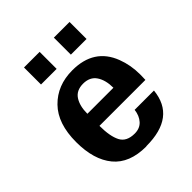

<svg xmlns="http://www.w3.org/2000/svg" viewBox="-196 -817 955 955"><g transform="rotate(-45 281.5 -339.0)"><path d="M449.2 -573.2H338.9V-692.9H449.2ZM238.8 -573.2H128.9V-692.9H238.8ZM283.2 14.2 280.8 15.1Q163.6 15.1 106.7 -54Q49.8 -123 49.8 -247.1Q49.8 -377 116.2 -444.8Q183.1 -513.2 289.1 -513.2Q441.4 -513.2 491.2 -382.8Q513.2 -325.7 513.2 -259.8L512.2 -222.2H189Q189 -148.9 209 -109.9Q229 -70.8 286.1 -70.8Q322.3 -70.8 343.5 -94Q364.7 -117.2 369.1 -154.8H504.9Q488.3 14.2 283.2 14.2ZM372.1 -307.1Q372.1 -361.3 349.6 -394.8Q327.1 -428.2 279.8 -428.2Q232.4 -428.2 210.7 -395Q189 -361.8 189 -307.1Z"/></g></svg>

Font: Perun
Style: Bold
Weight: 700
Foundry: Copyright (c) Stefan Peev, Context Ltd, 2016
Version: Version 1.0000